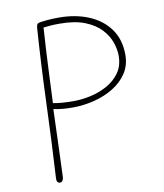

<svg xmlns="http://www.w3.org/2000/svg" viewBox="-88 -853 802 939"><g transform="rotate(-10 313.5 -383.0)"><path d="M155 -752Q156 -762 159.5 -767.5Q163 -773 178 -775Q192 -777 207.5 -778.5Q223 -780 238.5 -780.5Q254 -781 268 -781Q351 -781 416.5 -753.5Q482 -726 519.5 -673.5Q557 -621 557 -545Q557 -494 531.5 -455Q506 -416 463 -389.5Q420 -363 367 -349.5Q314 -336 258 -336Q234 -336 210.5 -338Q187 -340 164 -345Q161 -266 158.5 -183.5Q156 -101 152 -8Q151 2 146.5 8.5Q142 15 134 15Q126 15 121.5 8.5Q117 2 118 -8Q129 -199 135.5 -381.5Q142 -564 155 -752ZM167 -374Q187 -370 212.5 -368Q238 -366 270 -366Q309 -366 353 -375.5Q397 -385 436 -406.5Q475 -428 499.5 -462.5Q524 -497 524 -547Q524 -578 512 -613Q500 -648 471 -679.5Q442 -711 392 -731Q342 -751 266 -751Q240 -751 221 -749.5Q202 -748 186 -746Q182 -685 178.5 -622.5Q175 -560 172.5 -498Q170 -436 167 -374Z"/></g></svg>

Font: Playpen Sans Thin
Style: Regular
Weight: 250
Designer: Laura Meseguer, Veronika Burian, José Scaglione
Foundry: TypeTogether
Version: Version 1.001